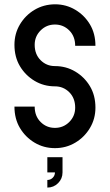

<svg xmlns="http://www.w3.org/2000/svg" viewBox="-20 -681 509 889"><path d="M234.4 -375Q286.1 -375 328.6 -349.6Q371.1 -324.2 396.5 -281.7Q421.9 -239.3 421.9 -182.6Q421.9 -130.9 396.5 -88.4Q371.1 -45.9 328.6 -20.5Q286.1 4.9 234.4 4.9Q182.6 4.9 140.1 -20.5Q97.7 -45.9 72.3 -88.4Q46.9 -130.9 46.9 -187.5H140.6Q140.6 -143.6 168 -116.2Q195.3 -88.9 234.4 -88.9Q273.4 -88.9 300.8 -116.2Q328.1 -143.6 328.1 -182.6Q328.1 -226.6 300.8 -253.9Q273.4 -281.2 234.4 -281.2Q182.6 -281.2 140.1 -306.6Q97.7 -332 72.3 -374.5Q46.9 -417 46.9 -473.6Q46.9 -525.4 72.3 -567.9Q97.7 -610.4 139.9 -635.5Q182.1 -660.6 234.4 -661.1Q286.1 -661.1 328.6 -635.7Q371.1 -610.4 396.5 -567.9Q421.9 -525.4 421.9 -468.8H328.1Q328.1 -512.7 300.8 -540Q273.4 -567.4 234.4 -567.4Q195.3 -567.4 168 -540Q140.6 -512.7 140.6 -473.6Q140.6 -429.7 168 -402.3Q195.3 -375 234.4 -375ZM199.2 46.9H269.5V117.2Q269.5 146.5 249 167Q228.5 187.5 199.2 187.5V152.3Q213.9 152.3 224.1 142.1Q234.4 131.8 234.4 117.2H199.2Z"/></svg>

Font: Lambda
Style: Regular
Weight: 400
Designer: GGBotNet
Version: 0.22